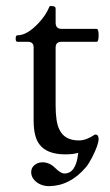

<svg xmlns="http://www.w3.org/2000/svg" viewBox="-20 -513 372 652"><path d="M245.6 5.9Q228.5 11.2 202.1 11.2Q139.2 11.2 113.8 -22.9Q94.2 -48.3 94.2 -104V-351.6Q94.2 -371.1 74.7 -371.1H39.1Q33.2 -371.1 33.2 -381.8Q33.2 -393.1 39.1 -393.1Q72.3 -393.1 111.3 -435.1Q136.7 -462.4 147 -488.8Q148.4 -492.7 152.8 -492.7L159.2 -492.2Q168.9 -491.2 168.9 -483.9V-436Q168.9 -415 189 -415H308.1Q314.9 -415 314.9 -393.1Q314.9 -371.1 308.1 -371.1H189Q168.9 -371.1 168.9 -351.6V-154.8Q168.9 -98.6 181.2 -74.2Q198.2 -36.1 248 -36.1Q272.5 -36.1 300.8 -55.2Q301.8 -56.2 304.2 -56.2Q314 -56.2 314.9 -42Q314.9 -21.5 292.5 22Q281.7 43 271.5 55.2Q217.8 118.2 147 119.1Q117.2 119.1 98.1 100.1Q85.9 87.4 85.9 72.3Q85.9 51.8 106 42Q114.3 38.1 124 38.1Q147.9 38.1 167 57.1Q186.5 76.2 198.7 76.2Q237.3 76.2 245.1 10.7Q245.6 8.3 245.6 5.9Z"/></svg>

Font: Junicode
Style: Regular
Weight: 400
Designer: Peter S. Baker
Foundry: Briery Creek Software
Version: Version 0.7.2